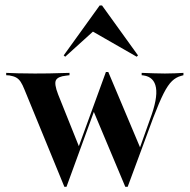

<svg xmlns="http://www.w3.org/2000/svg" viewBox="-20 -689 710 719"><path d="M221 10.5 71.8 -353.2Q64.5 -371.8 57.3 -382.7Q50 -393.5 40.3 -398.8Q30.6 -404 15.3 -406.5L3.2 -407.3V-416.1Q20.2 -415.3 48 -414.5Q75.8 -413.7 109.7 -413.7H105.6H110.5Q138.7 -413.7 163.3 -414.1Q187.9 -414.5 208.1 -415.3Q228.2 -416.1 240.3 -416.1V-407.3L226.6 -405.6Q196.8 -402.4 189.5 -388.7Q182.3 -375 197.6 -335.5L277.4 -136.3L271 -129.8L376.6 -419.4L383.9 -413.7L229 10.5ZM449.2 10.5 329 -275.8 376.6 -419.4H385.5L506.5 -132.3L496 -113.7L541.9 -242.7Q571 -320.2 564.1 -360.5Q557.3 -400.8 517.7 -406.5L510.5 -407.3V-416.1Q535.5 -415.3 556.9 -414.5Q578.2 -413.7 597.6 -413.7Q618.5 -413.7 635.1 -414.5Q651.6 -415.3 666.9 -416.1V-407.3L658.1 -404.8Q639.5 -400 624.2 -385.5Q608.9 -371 592.7 -339.1Q576.6 -307.3 554 -248.4L458.1 10.5ZM224.2 -476.6 218.5 -481.5 353.2 -668.5H362.1L496.8 -481.5L491.9 -476.6L310.5 -580.6L342.7 -583.9Z"/></svg>

Font: Playfair 144pt SemiCondensed
Style: Bold
Weight: 700
Width: 4
Designer: Claus Eggers Sørensen
Foundry: Claus Eggers Sørensen
Version: Version 2.203